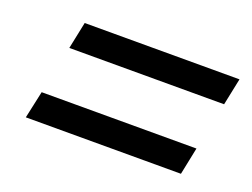

<svg xmlns="http://www.w3.org/2000/svg" viewBox="-61 -635 721 549"><g transform="rotate(20 300.0 -360.5)"><path d="M117 -516H588L571 -434H100ZM69 -288H540L523 -205H51Z"/></g></svg>

Font: Mona Sans Medium
Style: Italic
Weight: 500
Italic angle: -11.7°
Designer: Deni Anggara
Foundry: GitHub
Version: Version 2.000